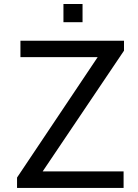

<svg xmlns="http://www.w3.org/2000/svg" viewBox="-20 -923 677 943"><path d="M63.7 0V-50.9L459.7 -642.4H80.4V-723H589V-674.1L189.7 -81.3H587V0ZM291.6 -814V-903.4H385.4V-814Z"/></svg>

Font: Public Sans Thin
Style: Regular
Weight: 100
Designer: The Public Sans project authors (U.S. Web Design System). Libre Franklin designed by Pablo Impallari and Rodrigo Fuenzal
Version: Version 1.008